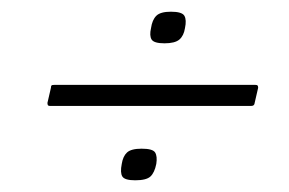

<svg xmlns="http://www.w3.org/2000/svg" viewBox="-20 -463 494 328"><path d="M247 -183Q244 -168 237 -161.5Q230 -155 211 -155Q193 -155 189 -161.5Q185 -168 188 -183Q190 -196 197 -202.5Q204 -209 222 -209Q241 -209 245 -202.5Q249 -196 247 -183ZM296 -415Q294 -402 286.5 -395.5Q279 -389 261 -389Q243 -389 239 -395.5Q235 -402 238 -415Q240 -429 247 -436Q254 -443 272 -443Q291 -443 295 -436Q299 -429 296 -415ZM66 -282Q62 -282 61.5 -284Q61 -286 61 -287L67 -313Q67 -316 68 -317Q69 -318 73 -318H416Q419 -318 420 -317Q421 -316 421 -313L415 -287Q415 -285 413.5 -283.5Q412 -282 409 -282Z"/></svg>

Font: Glory ExtraLight
Style: Italic
Weight: 250
Italic angle: -12°
Version: Version 1.011